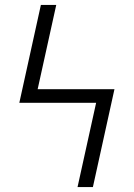

<svg xmlns="http://www.w3.org/2000/svg" viewBox="-20 -755 540 775"><path d="M355 0H293L368 -340H58L145 -735H207L132 -395H442Z"/></svg>

Font: Iosevka Light
Style: Regular
Weight: 300
Monospace: yes
Designer: Belleve Invis
Foundry: Belleve Invis
Version: Version 32.5.0; ttfautohint (v1.8.4)